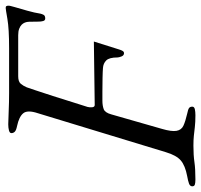

<svg xmlns="http://www.w3.org/2000/svg" viewBox="-46 -666 707 675"><g transform="rotate(-90 307.5 -328.5)"><path d="M14 5Q2 5 -4 3Q-10 1 -10 -6Q-10 -14 -0.5 -17.5Q9 -21 26 -24Q63 -31 81 -46.5Q99 -62 110 -99L247 -549Q259 -585 247 -600Q235 -615 202 -622Q187 -625 182 -630Q177 -635 177 -642Q177 -648 186.5 -650.5Q196 -653 208 -653Q219 -653 252.5 -651.5Q286 -650 317 -650H476Q544 -650 578.5 -656Q613 -662 617 -662Q622 -662 623.5 -659.5Q625 -657 625 -652Q625 -648 623.5 -643Q622 -638 620 -630Q615 -613 607.5 -586.5Q600 -560 597 -540Q596 -535 593 -529Q590 -523 580 -523Q573 -523 571 -530.5Q569 -538 569 -546Q569 -564 568.5 -580Q568 -596 558 -606Q553 -611 544 -614.5Q535 -618 521 -618H377Q358 -618 350.5 -609Q343 -600 338 -588Q337 -585 328 -558.5Q319 -532 307.5 -496Q296 -460 285.5 -426Q275 -392 269 -374Q267 -366 268 -357.5Q269 -349 276 -349L499 -352L471 -263Q469 -256 466 -251Q463 -246 458 -246Q450 -246 446.5 -255Q443 -264 443 -269Q443 -298 432.5 -308.5Q422 -319 406 -320Q395 -321 370.5 -321.5Q346 -322 323 -322Q300 -322 291 -322Q274 -322 261.5 -317.5Q249 -313 243 -291L192 -113Q182 -79 185 -61.5Q188 -44 203.5 -37Q219 -30 245 -24Q260 -21 265 -17.5Q270 -14 270 -6Q270 1 261 3Q252 5 240 5Q215 5 198.5 3Q182 1 167.5 -0.5Q153 -2 133 -2Q99 -2 75.5 1.5Q52 5 14 5Z"/></g></svg>

Font: EB Garamond
Style: Italic
Weight: 400
Italic angle: -17.2°
Designer: Georg Duffner and Octavio Pardo
Foundry: Georg Duffner
Version: Version 1.001